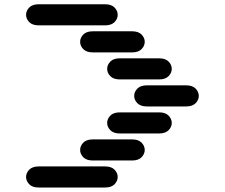

<svg xmlns="http://www.w3.org/2000/svg" viewBox="-20 -881 1040 888"><path d="M159.2 -13.7Q129.9 -13.7 115.2 -28.8Q100.6 -43.9 100.6 -62.5Q100.6 -81.1 115.2 -96.2Q129.9 -111.3 159.2 -111.3H465.8Q495.1 -111.3 509.8 -96.2Q524.4 -81.1 524.4 -62.5Q524.4 -43.9 509.8 -28.8Q495.1 -13.7 465.8 -13.7ZM409.2 -138.7Q379.9 -138.7 365.2 -153.8Q350.6 -168.9 350.6 -187.5Q350.6 -206.1 365.2 -221.2Q379.9 -236.3 409.2 -236.3H590.8Q620.1 -236.3 634.8 -221.2Q649.4 -206.1 649.4 -187.5Q649.4 -168.9 634.8 -153.8Q620.1 -138.7 590.8 -138.7ZM534.2 -263.7Q504.9 -263.7 490.2 -278.8Q475.6 -293.9 475.6 -312.5Q475.6 -331.1 490.2 -346.2Q504.9 -361.3 534.2 -361.3H715.8Q745.1 -361.3 759.8 -346.2Q774.4 -331.1 774.4 -312.5Q774.4 -293.9 759.8 -278.8Q745.1 -263.7 715.8 -263.7ZM659.2 -388.7Q629.9 -388.7 615.2 -403.8Q600.6 -418.9 600.6 -437.5Q600.6 -456.1 615.2 -471.2Q629.9 -486.3 659.2 -486.3H840.8Q870.1 -486.3 884.8 -471.2Q899.4 -456.1 899.4 -437.5Q899.4 -418.9 884.8 -403.8Q870.1 -388.7 840.8 -388.7ZM534.2 -513.7Q504.9 -513.7 490.2 -528.8Q475.6 -543.9 475.6 -562.5Q475.6 -581.1 490.2 -596.2Q504.9 -611.3 534.2 -611.3H715.8Q745.1 -611.3 759.8 -596.2Q774.4 -581.1 774.4 -562.5Q774.4 -543.9 759.8 -528.8Q745.1 -513.7 715.8 -513.7ZM409.2 -638.7Q379.9 -638.7 365.2 -653.8Q350.6 -668.9 350.6 -687.5Q350.6 -706.1 365.2 -721.2Q379.9 -736.3 409.2 -736.3H590.8Q620.1 -736.3 634.8 -721.2Q649.4 -706.1 649.4 -687.5Q649.4 -668.9 634.8 -653.8Q620.1 -638.7 590.8 -638.7ZM159.2 -763.7Q129.9 -763.7 115.2 -778.8Q100.6 -793.9 100.6 -812.5Q100.6 -831.1 115.2 -846.2Q129.9 -861.3 159.2 -861.3H465.8Q495.1 -861.3 509.8 -846.2Q524.4 -831.1 524.4 -812.5Q524.4 -793.9 509.8 -778.8Q495.1 -763.7 465.8 -763.7Z"/></svg>

Font: Sixtyfour Normal
Style: Regular
Weight: 400
Monospace: yes
Designer: Jens Kutilek
Foundry: Jens Kutilek
Version: Version 2.000